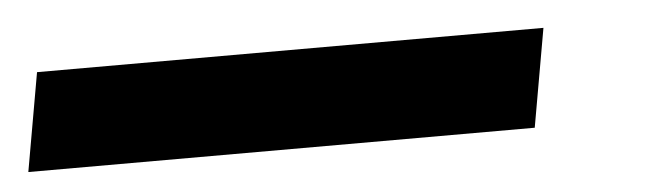

<svg xmlns="http://www.w3.org/2000/svg" viewBox="-45 -14 724 210"><g transform="rotate(-5 317.0 91.0)"><path d="M-20 145 -1 37H555L536 145Z"/></g></svg>

Font: Rethink Sans SemiBold
Style: Italic
Weight: 600
Italic angle: -10°
Designer: The Rethink Sans project authors (Hans Thiessen). DM Sans designed by Colophon Foundry.
Foundry: Rethink Communications LLC
Version: Version 1.001